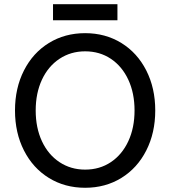

<svg xmlns="http://www.w3.org/2000/svg" viewBox="-20 -873 807 909"><path d="M51 -350Q51 -456 93.5 -539.5Q136 -623 211.5 -669.5Q287 -716 383 -716Q479 -716 554.5 -669.5Q630 -623 672.5 -539.5Q715 -456 715 -350Q715 -244 672.5 -160.5Q630 -77 554.5 -30.5Q479 16 383 16Q287 16 211.5 -30.5Q136 -77 93.5 -160.5Q51 -244 51 -350ZM383 -70Q452 -70 505 -105.5Q558 -141 587.5 -204.5Q617 -268 617 -350Q617 -432 587.5 -495.5Q558 -559 505 -594.5Q452 -630 383 -630Q315 -630 261.5 -594.5Q208 -559 178.5 -495.5Q149 -432 149 -350Q149 -268 178.5 -204.5Q208 -141 261.5 -105.5Q315 -70 383 -70ZM536 -853V-777H231V-853Z"/></svg>

Font: MedMera Sans Display
Style: Regular
Weight: 500
Designer: Kasper Nordkvist
Foundry: UNCUT.wtf
Version: Version 1.300